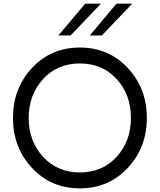

<svg xmlns="http://www.w3.org/2000/svg" viewBox="-20 -1020 874 1050"><path d="M299 -826H366L532 -1000H446ZM471 -826H537L703 -1000H617ZM417 10C521.7 10 608.8 -27.2 678.5 -101.5C748.2 -175.8 783 -267 783 -375C783 -483 748.2 -574.2 678.5 -648.5C608.8 -722.8 521.7 -760 417 -760C311.7 -760 224.3 -722.8 155 -648.5C85.7 -574.2 51 -483 51 -375C51 -267 85.7 -175.8 155 -101.5C224.3 -27.2 311.7 10 417 10ZM417 -77C335 -77 267.8 -105.5 215.5 -162.5C163.2 -219.5 137 -290.3 137 -375C137 -459.7 163.2 -530.5 215.5 -587.5C267.8 -644.5 335 -673 417 -673C499 -673 566 -644.5 618 -587.5C670 -530.5 696 -459.7 696 -375C696 -290.3 670 -219.5 618 -162.5C566 -105.5 499 -77 417 -77Z"/></svg>

Font: Orkney
Style: Regular
Weight: 400
Designer: Samuel Oakes and Alfredo Marco Pradil
Foundry: Alfredo Marco Pradil
Version: 1.0; ttfautohint (v1.5)